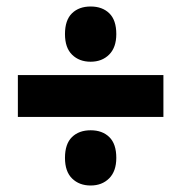

<svg xmlns="http://www.w3.org/2000/svg" viewBox="-20 -714 559 591"><path d="M259 -524Q224 -524 202 -545.5Q180 -567 180 -609Q180 -652 201.5 -673Q223 -694 259 -694Q295 -694 316.5 -673Q338 -652 338 -609Q338 -568 316 -546Q294 -524 259 -524ZM35 -354V-483H483V-354ZM259 -143Q224 -143 202 -164.5Q180 -186 180 -228Q180 -271 201.5 -292Q223 -313 259 -313Q295 -313 316.5 -292Q338 -271 338 -228Q338 -187 316 -165Q294 -143 259 -143Z"/></svg>

Font: Noto Sans Telugu UI Condensed Black
Style: Regular
Weight: 900
Width: 3
Designer: Jelle Bosma - Monotype Design Team
Foundry: Monotype Imaging Inc.
Version: Version 2.005; ttfautohint (v1.8.4.7-5d5b)